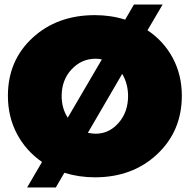

<svg xmlns="http://www.w3.org/2000/svg" viewBox="-20 -775 840 850"><path d="M633 -641Q705 -593 745 -518Q785 -443 785 -351Q785 -195 676 -92.5Q567 10 400 10Q330 10 265 -10L227 55H100L166 -58Q95 -107 55 -182.5Q15 -258 15 -351Q15 -507 124 -607.5Q233 -708 400 -708Q471 -708 534 -688L573 -755H700ZM253 -350Q253 -295 280 -254L431 -512Q418 -515 403 -515Q341 -515 297 -468Q253 -421 253 -350ZM403 -183Q463 -183 505 -231Q547 -279 547 -350Q547 -404 521 -448L369 -187Q391 -183 403 -183Z"/></svg>

Font: MontserratBlack
Style: Regular
Weight: 900
Designer: Julieta Ulanovsky
Foundry: Julieta Ulanovsky
Version: Version 4.000